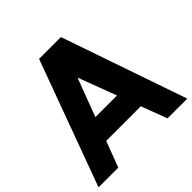

<svg xmlns="http://www.w3.org/2000/svg" viewBox="-240 -989 1169 1169"><g transform="rotate(-45 344.0 -404.5)"><path d="M556 0 493 -167H195L132 0H-38L259 -809H447L726 0ZM251 -316H437L344 -563Z"/></g></svg>

Font: Neutral Face
Style: Bold
Weight: 700
Designer: Vadym Aksieiev
Version: Version 1.039;Fontself Maker 3.5.7